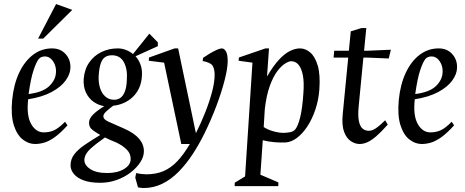

<svg xmlns="http://www.w3.org/2000/svg" viewBox="-20 -701 2301 950"><path d="M153.4 11.5Q121.1 11.5 92.4 -11Q63.8 -33.6 48.4 -81.6Q33.1 -129.6 40.1 -206Q47.7 -283.4 74.6 -340.7Q101.5 -397.9 143.2 -429.7Q185 -461.5 237.4 -461.5Q279.4 -461.5 304.6 -433.5Q329.9 -405.5 328.4 -365.1Q327.8 -334.6 304.7 -302.6Q281.6 -270.6 235.1 -245.6Q188.7 -220.6 119.3 -209.8Q110.4 -129.3 134 -87.7Q157.5 -46 196.9 -46Q224.7 -46 247.7 -56.5Q270.8 -67 301.9 -98.5L313.9 -80.9Q278.6 -41.7 250.1 -21.7Q221.5 -1.7 198.3 4.9Q175 11.5 153.4 11.5ZM121.5 -235.7Q192.4 -244.5 224.2 -275.4Q256 -306.4 257 -344.5Q258 -364.3 251 -381.8Q244 -399.4 231.4 -410.6Q218.7 -421.8 201.9 -421.8Q194.7 -421.8 186.2 -419.1Q177.8 -416.4 171.2 -408.4Q159.5 -393.4 146 -353.5Q132.5 -313.6 121.5 -235.7ZM168.5 -510.1 257.5 -681 337.6 -652.1 194 -510.1Z M476 203.4Q427 203.4 394.4 191.6Q361.7 179.7 345.3 159.5Q328.8 139.2 329 116Q329.4 85.8 347.9 61.9Q366.3 38.1 399.7 15.4Q433 -7.2 475.9 -33Q441.4 -53.2 431 -64.4Q420.6 -75.6 420.6 -92.6Q420.6 -107.1 429.1 -120.1Q437.5 -133.2 454.5 -146.9Q471.5 -160.6 495.7 -175.9Q469.4 -179.4 444.8 -196Q420.1 -212.6 406 -241.6Q391.8 -270.6 394 -309.9Q398 -358.3 421.5 -392Q445 -425.7 481.8 -443.6Q518.5 -461.5 562.9 -461.5Q582.7 -461.5 602.1 -454.3Q621.5 -447.1 638.1 -433.6L719 -534.5L761 -491.4V-472.6L650.6 -422.6Q667.1 -404.9 676 -379.3Q684.8 -353.7 682 -322.4Q679.8 -289.8 667.7 -264.1Q655.5 -238.5 636.1 -220.3Q616.7 -202.1 592.1 -191.4Q567.5 -180.6 540.3 -177.9Q524.5 -166.6 508.3 -152.1Q492.1 -137.7 491.4 -127Q490.8 -120.4 494.9 -114.6Q498.9 -108.7 508.1 -103.5Q517.4 -98.2 532.3 -92.1L593.9 -64.9Q645 -42.2 668.5 -14.2Q692 13.7 692 47.4Q692 74.1 674.2 101.7Q656.5 129.2 626.1 152.6Q595.6 176 556.9 189.7Q518.2 203.4 476 203.4ZM510.5 155.1Q561.3 155.1 594.4 134.9Q627.4 114.8 626.5 84.6Q626.7 59.4 607.8 39.9Q589 20.4 556.8 4.7Q538.5 -2.4 524.7 -8.8Q510.9 -15.2 499.3 -20.8Q454.6 10.4 427.2 35.4Q399.7 60.3 397.5 88.6Q395.9 114.7 425.7 134.9Q455.5 155.1 510.5 155.1ZM544.4 -207.4Q562.9 -207.4 576.2 -217.1Q589.5 -226.7 597.8 -248.1Q606.2 -269.4 607.6 -305.1Q611.6 -358.4 593.1 -392.9Q574.7 -427.5 534 -427.5Q512 -427.5 498.4 -417.3Q484.8 -407.2 477.8 -385.4Q470.8 -363.6 468.4 -328.5Q466.2 -294 474.7 -266.6Q483.1 -239.3 501.2 -223.3Q519.4 -207.4 544.4 -207.4Z M689.9 229.4Q682.8 229.4 675.8 228.2Q668.8 227.1 662.8 226.1L649.3 177.8L653.6 155.6Q666.2 158.3 679.9 159.9Q693.6 161.5 703.5 161.5Q752.2 161.5 789 145.6Q825.8 129.8 857.3 96.7Q888.7 63.6 919.4 11.5H877L792 -391L715.9 -400.5L717.6 -416.5L844 -461.5H861.4L949.3 -42Q975.8 -94.8 996.6 -147.8Q1017.4 -200.9 1029.7 -248.1Q1042 -295.4 1042 -330.6Q1042 -359.6 1032 -375.7Q1021.9 -391.9 982.6 -399.1L985 -415.1Q1000.8 -425.9 1018.9 -436.7Q1037.1 -447.4 1052.9 -454.5Q1068.8 -461.5 1077.9 -461.5Q1088.6 -461.5 1097.6 -447.3Q1106.6 -433.1 1106.6 -398.5Q1106.6 -363.5 1091.6 -304.7Q1076.6 -245.9 1050.7 -177Q1024.7 -108.1 991.5 -40.5Q964.7 13.9 932.7 62.7Q900.6 111.5 863.4 149.2Q826.2 186.9 783 208.1Q739.8 229.4 689.9 229.4Z M1141 220 1141.6 202.9 1192.6 172 1229.1 -391 1160.5 -400.5 1162.1 -416.5 1293.5 -461.5H1311L1301.2 -322.4Q1332.1 -375.2 1360.2 -405.4Q1388.3 -435.7 1414.5 -448.6Q1440.7 -461.5 1464.5 -461.5Q1491 -461.5 1514.8 -441.6Q1538.5 -421.7 1552 -376.9Q1565.5 -332.1 1560 -257Q1556 -204.5 1540.1 -157.9Q1524.3 -111.4 1500.8 -75.6Q1477.4 -39.9 1449.4 -18.8Q1421.4 2.2 1393 3.9Q1368 5 1338.3 2.6Q1308.7 0.2 1280.2 -7.1L1268.4 163.4L1357.5 201.5L1356.9 220ZM1382.9 -43.6Q1394.7 -43.6 1413.2 -46.5Q1431.6 -49.5 1441.1 -61Q1454.7 -77.5 1465.4 -121.1Q1476.1 -164.8 1481.1 -239Q1485.3 -294.3 1478.4 -329.1Q1471.4 -364 1456.7 -381.1Q1441.9 -398.1 1420.6 -398.1Q1409.6 -398.1 1391 -386.8Q1372.4 -375.5 1352.2 -348.9Q1331.9 -322.3 1315.1 -276.3Q1298.2 -230.4 1290.2 -161.1L1284.8 -72.4Q1303.9 -59.4 1332.2 -51.5Q1360.6 -43.6 1382.9 -43.6Z M1759.6 11.5Q1737 11.5 1715.7 -2.8Q1694.3 -17 1682.5 -48.8Q1670.7 -80.6 1675.5 -133.1L1703 -416.1H1630.6L1633.6 -450H1706.1L1715.6 -546L1768 -562.1H1792.4L1781.4 -450H1799.5L1914 -455L1903.4 -411.6L1795.9 -416.1H1778L1755 -178.5Q1750 -127.5 1756 -100.5Q1762 -73.4 1775.3 -63.7Q1788.7 -53.9 1803.5 -53.9Q1814.5 -53.9 1824.2 -57.6Q1833.8 -61.3 1848.5 -72.5Q1863.2 -83.8 1885.9 -106L1898.5 -84.5Q1865.7 -47.5 1841.3 -26.5Q1816.8 -5.5 1797.1 3Q1777.4 11.5 1759.6 11.5Z M2066.4 11.5Q2034.1 11.5 2005.4 -11Q1976.8 -33.6 1961.4 -81.6Q1946.1 -129.6 1953.1 -206Q1960.7 -283.4 1987.6 -340.7Q2014.5 -397.9 2056.2 -429.7Q2098 -461.5 2150.4 -461.5Q2192.4 -461.5 2217.6 -433.5Q2242.9 -405.5 2241.4 -365.1Q2240.8 -334.6 2217.7 -302.6Q2194.6 -270.6 2148.1 -245.6Q2101.7 -220.6 2032.3 -209.8Q2023.4 -129.3 2047 -87.7Q2070.5 -46 2109.9 -46Q2137.7 -46 2160.7 -56.5Q2183.8 -67 2214.9 -98.5L2226.9 -80.9Q2191.6 -41.7 2163.1 -21.7Q2134.5 -1.7 2111.3 4.9Q2088 11.5 2066.4 11.5ZM2034.5 -235.7Q2105.4 -244.5 2137.2 -275.4Q2169 -306.4 2170 -344.5Q2171 -364.3 2164 -381.8Q2157 -399.4 2144.4 -410.6Q2131.7 -421.8 2114.9 -421.8Q2107.7 -421.8 2099.2 -419.1Q2090.8 -416.4 2084.2 -408.4Q2072.5 -393.4 2059 -353.5Q2045.5 -313.6 2034.5 -235.7Z"/></svg>

Font: Ancizar Serif Light
Style: Italic
Weight: 300
Italic angle: -4°
Designer: Cesar Puertas, Viviana Monsalve, Julian Moncada, Julian Prieto, Jose Castro, Felipe Aragon, Mariel Hernandez, Sara Alarc
Version: Version 8.100